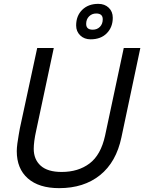

<svg xmlns="http://www.w3.org/2000/svg" viewBox="-20 -960 748 996"><path d="M287 16Q182 16 124.5 -34.5Q67 -85 67 -176Q67 -192 70 -215Q73 -238 77 -260Q81 -282 83 -294L173 -711H259L168 -284Q161 -253 158 -229Q155 -205 155 -188Q155 -133 191 -100.5Q227 -68 300 -68Q386 -68 444.5 -112Q503 -156 525 -256L622 -711H708L610 -248Q583 -119 499 -51.5Q415 16 287 16ZM450 -756Q417 -756 396 -776.5Q375 -797 375 -828Q375 -878 406.5 -909Q438 -940 490 -940Q523 -940 544 -920Q565 -900 565 -868Q565 -819 534 -787.5Q503 -756 450 -756ZM461 -806Q484 -806 498.5 -821Q513 -836 513 -860Q513 -890 479 -890Q457 -890 442 -875Q427 -860 427 -836Q427 -806 461 -806Z"/></svg>

Font: Geist Regular
Style: Italic
Weight: 400
Italic angle: -12°
Designer: Basement.studio, Andrés Briganti, Mateo Zaragoza
Foundry: Basement.studio, Vercel, Andrés Briganti, Guido Ferreyra, Mateo Zaragoza
Version: Version 1.500; ttfautohint (v1.8.4.7-5d5b)